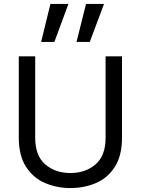

<svg xmlns="http://www.w3.org/2000/svg" viewBox="-20 -945 712 971"><path d="M336 6Q267 6 207.5 -19.5Q148 -45 111.5 -101.5Q75 -158 75 -250V-660H158V-248Q158 -158 208.5 -114Q259 -70 336 -70Q413 -70 463.5 -114Q514 -158 514 -248V-660H597V-250Q597 -158 561 -101.5Q525 -45 465.5 -19.5Q406 6 336 6ZM367 -733 415 -925H506L434 -733ZM188 -733 235 -925H326L255 -733Z"/></svg>

Font: Lil Grotesk Medium
Style: Regular
Weight: 500
Designer: Bastien Sozeau
Foundry: NBR — Bastien Sozeau
Version: Version 3.003; ttfautohint (v1.8.4.7-5d5b);gftools[0.9.33]